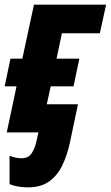

<svg xmlns="http://www.w3.org/2000/svg" viewBox="-31 -569 476 825"><path d="M91 236Q63 236 43.5 232Q24 228 10 222V100Q23 106 37 108.5Q51 111 62 111Q91 111 105.5 89Q120 67 127 32L134 0H-2L40 -198H-11L14 -317H65L115 -549H425L398 -426H235L212 -317H310L285 -198H187L170 -121H304L270 41Q258 98 236.5 142Q215 186 179.5 211Q144 236 91 236Z"/></svg>

Font: Noto Sans Condensed ExtraBold
Style: Italic
Weight: 800
Width: 3
Italic angle: -12°
Designer: Monotype Design Team
Foundry: Monotype Imaging Inc.
Version: Version 2.013; ttfautohint (v1.8.4.7-5d5b)